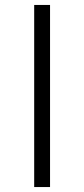

<svg xmlns="http://www.w3.org/2000/svg" viewBox="-20 -755 340 775"><path d="M118 0V-735H182V0Z"/></svg>

Font: Iosevka Aile Light
Style: Regular
Weight: 300
Designer: Belleve Invis
Foundry: Belleve Invis
Version: Version 27.3.5; ttfautohint (v1.8.4)